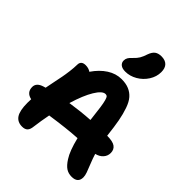

<svg xmlns="http://www.w3.org/2000/svg" viewBox="-279 -1153 1325 1325"><g transform="rotate(45 383.5 -490.5)"><path d="M407.2 -752Q377.4 -752 361.3 -764.6Q345.2 -777.3 345.2 -798.8Q345.2 -814.5 352.8 -827.4Q360.4 -840.3 377.9 -856Q399.4 -876 410.6 -895Q421.9 -914.1 432.1 -945.8Q443.8 -978 462.2 -991Q480.5 -1003.9 509.8 -1003.9Q546.9 -1003.9 566.4 -984.1Q585.9 -964.4 585.9 -925.8Q585.9 -880.9 560.1 -840.3Q534.2 -799.8 492.9 -775.9Q451.7 -752 407.2 -752ZM658.2 22.9Q626.5 22.9 602.8 7.3Q579.1 -8.3 555.2 -45.9Q523.9 -93.3 499 -194.8Q398.9 -189 250 -167Q236.8 -99.6 229 -38.1Q226.1 -7.3 212.6 6.3Q199.2 20 171.9 20Q126.5 20 104.2 -13.4Q82 -46.9 82 -123Q82 -147 83 -158.2Q27.8 -170.4 27.8 -223.1Q27.8 -264.6 82 -280.8Q88.9 -283.7 97.2 -285.2Q101.6 -309.1 110.4 -351.8Q119.1 -394.5 124.3 -420.7Q129.4 -446.8 134 -483.4Q138.7 -520 139.2 -551.8Q139.2 -570.3 150.1 -580.6Q161.1 -590.8 183.1 -590.8Q211.9 -590.8 232.9 -576.2Q272.5 -634.3 322.3 -666.3Q372.1 -698.2 426.8 -698.2Q468.8 -698.2 499.3 -685.3Q529.8 -672.4 551.3 -647.9Q572.8 -623.5 588.1 -579.8Q603.5 -536.1 613.3 -483.6Q623 -431.2 631.8 -353V-351.1Q687.5 -351.1 710.7 -334Q733.9 -316.9 733.9 -284.2Q733.9 -255.4 714.8 -233.9Q695.8 -212.4 662.1 -204.1Q672.4 -170.4 687.5 -133.1Q702.6 -95.7 710.9 -72.8Q719.2 -49.8 719.2 -32.2Q719.2 22.9 658.2 22.9ZM420.9 -546.9Q390.6 -546.9 355 -488.3Q319.3 -429.7 288.1 -326.2Q383.8 -340.8 473.1 -346.2Q473.1 -352.1 472.2 -356Q464.8 -421.9 459.7 -457.5Q454.6 -493.2 448.7 -514.4Q442.9 -535.6 437 -541.3Q431.2 -546.9 420.9 -546.9Z"/></g></svg>

Font: Shantell Sans Bouncy
Style: Bold
Weight: 700
Designer: Stephen Nixon, Anya Danilova, Shantell Martin
Foundry: Arrow Type
Version: Version 1.006;[9816181b4]